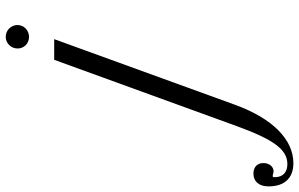

<svg xmlns="http://www.w3.org/2000/svg" viewBox="-544 -581 1045 671"><g transform="rotate(-90 -21.5 -245.5)"><path d="M-256.3 257.3C-174.3 257.3 -100.6 185.5 -52.7 54.7L177.2 -578.6H105L-126.5 58.6C-173.3 187 -208 236.3 -259.3 236.3C-288.6 236.3 -305.2 220.2 -305.2 192.4C-305.2 186 -304.2 185.1 -300.8 185.1C-294.9 185.1 -292 188 -284.7 188C-268.1 188 -255.9 172.9 -255.9 152.3C-255.9 130.9 -270 117.7 -292.5 117.7C-320.3 117.7 -337.4 137.2 -337.4 170.4C-337.4 226.6 -308.1 257.3 -256.3 257.3ZM144.5 -706.5C144.5 -684.1 162.1 -666.5 185.1 -666.5C208 -666.5 226.6 -684.6 226.6 -707C226.6 -729.5 208 -748 185.5 -748C162.6 -748 144.5 -729.5 144.5 -706.5Z"/></g></svg>

Font: Petit Formal Script
Style: Regular
Weight: 400
Designer: Pablo Impallari, Brenda Gallo, Rodrigo Fuenzalida
Foundry: Pablo Impallari, Brenda Gallo, Rodrigo Fuenzalida
Version: Version 1.001